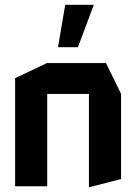

<svg xmlns="http://www.w3.org/2000/svg" viewBox="-20 -777 572 801"><path d="M43 0V-451L176 -514H177V0ZM351 4V-385H485V-30L352 4ZM177 -385V-514H422L485 -386V-385ZM222 -580 252 -757H371V-756L305 -580Z"/></svg>

Font: Foldit SemiBold
Style: Regular
Weight: 600
Version: Version 1.003